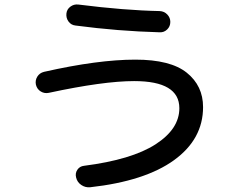

<svg xmlns="http://www.w3.org/2000/svg" viewBox="-20 -789 1040 850"><path d="M196 -378Q177 -374 160.5 -384Q144 -394 139 -414Q135 -433 145 -449.5Q155 -466 175 -471Q414 -525 579 -525Q735 -525 807 -467Q879 -409 879 -315Q879 -173 750.5 -80Q622 13 379 40Q358 42 340 30Q322 18 317 -3Q312 -22 322.5 -37.5Q333 -53 352 -55Q563 -82 668.5 -150Q774 -218 774 -310Q774 -430 574 -430Q438 -430 196 -378ZM326 -769Q532 -743 687 -740Q707 -739 720.5 -725Q734 -711 734 -692Q734 -672 720 -658.5Q706 -645 687 -646Q503 -651 314 -676Q295 -678 283.5 -693.5Q272 -709 274 -729Q276 -748 291.5 -759.5Q307 -771 326 -769Z"/></svg>

Font: Rounded Mplus 1c Medium
Style: Regular
Weight: 500
Version: Version 1.059.20150529